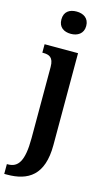

<svg xmlns="http://www.w3.org/2000/svg" viewBox="-163 -811 603 1098"><g transform="rotate(15 138.5 -262.0)"><path d="M146 -632C185 -632 220 -652 220 -698C220 -745 185 -764 146 -764C105 -764 73 -745 73 -698C73 -652 105 -632 146 -632ZM-14 240H2C127 240 215 187 215 8V-536H17V-486H22C57 -486 84 -477 84 -419V2C84 141 51 182 -8 182H-14Z"/></g></svg>

Font: Noto Serif Devanagari ExtraCondensed
Style: Bold
Weight: 700
Width: 2
Designer: Universal Thirst, Indian Type Foundry and the Monotype Design Team
Foundry: Monotype Imaging Inc.
Version: Version 2.004